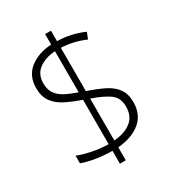

<svg xmlns="http://www.w3.org/2000/svg" viewBox="-193 -874 958 1048"><g transform="rotate(-30 285.5 -350.5)"><path d="M253 -23Q193 -24 145 -32.5Q97 -41 65 -53V-101Q100 -87 150 -76.5Q200 -66 253 -65V-345Q197 -364 154 -386Q111 -408 87 -441.5Q63 -475 63 -527Q63 -604 116.5 -646Q170 -688 253 -693V-759H290V-693Q379 -691 457 -656L441 -616Q402 -633 363.5 -641.5Q325 -650 290 -651V-378Q350 -358 393.5 -336.5Q437 -315 461 -282Q485 -249 485 -197Q485 -118 431.5 -74.5Q378 -31 290 -24V58H253ZM253 -651Q190 -647 150 -617Q110 -587 110 -530Q110 -490 128.5 -464.5Q147 -439 179 -422.5Q211 -406 253 -392ZM290 -67Q357 -72 397.5 -103.5Q438 -135 438 -196Q438 -251 400.5 -278.5Q363 -306 290 -331Z"/></g></svg>

Font: Noto Kufi Arabic ExtraLight
Style: Regular
Weight: 200
Designer: Monotype Design Team, David Williams, Khaled Hosny
Foundry: Google LLC
Version: Version 2.109; ttfautohint (v1.8.4.7-5d5b)